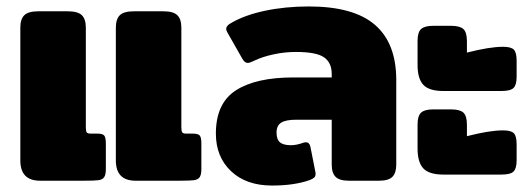

<svg xmlns="http://www.w3.org/2000/svg" viewBox="-20 -560 1644 595"><path d="M43 -63V-474Q43 -501 55.5 -513Q68 -525 99 -525H190Q221 -525 233.5 -513Q246 -501 246 -474V-165Q246 -153 249 -149.5Q252 -146 260 -146H281Q298 -146 303 -140Q308 -134 308 -115V-36Q308 -18 302.5 -10.5Q297 -3 284.5 -1.5Q272 0 242 0H104Q43 0 43 -63ZM339 -63V-474Q339 -501 351.5 -513Q364 -525 395 -525H486Q517 -525 529.5 -513Q542 -501 542 -474V-165Q542 -153 545 -149.5Q548 -146 556 -146H577Q594 -146 599 -140Q604 -134 604 -115V-36Q604 -18 598.5 -10.5Q593 -3 580.5 -1.5Q568 0 538 0H400Q339 0 339 -63Z M649 -146Q649 -240 711 -280Q773 -320 889 -320H1008V-331Q1008 -366 984 -382.5Q960 -399 897 -399Q862 -399 827.5 -391.5Q793 -384 768 -372Q754 -365 748 -365Q738 -365 731 -378L686 -457Q681 -465 681 -471Q681 -480 695 -488Q737 -513 800.5 -526.5Q864 -540 937 -540Q1076 -540 1142 -483Q1208 -426 1208 -312V-50Q1208 -24 1196 -12Q1184 0 1155 0H1061Q1032 0 1020 -12Q1008 -24 1008 -50V-189H898Q866 -189 851.5 -180Q837 -171 837 -149Q837 -128 847.5 -119Q858 -110 882 -110Q899 -110 921 -118Q924 -119 928 -119Q939 -119 942 -105L957 -29Q958 -26 958 -21Q958 -14 954 -10Q950 -6 940 -2Q892 15 823 15Q743 15 696 -29.5Q649 -74 649 -146Z M1274 -359V-433Q1274 -460 1285 -470Q1296 -480 1322 -480H1378Q1405 -480 1416 -470Q1427 -460 1427 -432V-397Q1497 -415 1539 -415Q1564 -415 1572.5 -406Q1581 -397 1581 -372V-322Q1581 -297 1571.5 -287.5Q1562 -278 1534 -278H1354Q1310 -278 1292 -297Q1274 -316 1274 -359ZM1274 -100V-174Q1274 -201 1285 -211Q1296 -221 1322 -221H1378Q1405 -221 1416 -211Q1427 -201 1427 -173V-138Q1497 -156 1539 -156Q1564 -156 1572.5 -147Q1581 -138 1581 -113V-63Q1581 -38 1571.5 -28.5Q1562 -19 1534 -19H1354Q1310 -19 1292 -38Q1274 -57 1274 -100Z"/></svg>

Font: Mitr SemiBold
Style: Regular
Weight: 600
Designer: Thanarat Vachiruckul
Foundry: Cadson Demak
Version: Version 1.002